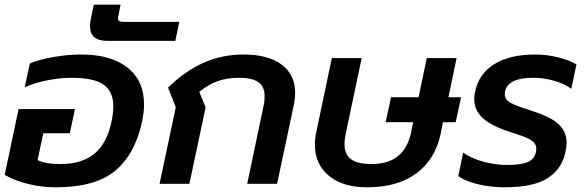

<svg xmlns="http://www.w3.org/2000/svg" viewBox="-22 -782 2488 817"><path d="M-2 -38 57 -318H297L275 -215H162L138 -101Q169 -84 236 -84Q328 -84 381.5 -129.5Q435 -175 453 -267Q460 -299 460 -330Q460 -393 418.5 -422Q377 -451 282 -451Q233 -451 178 -440Q123 -429 83 -410L105 -512Q146 -529 206 -539.5Q266 -550 325 -550Q450 -550 520.5 -494.5Q591 -439 591 -337Q591 -307 583 -267Q554 -128 469.5 -56.5Q385 15 215 15Q154 15 96.5 0.5Q39 -14 -2 -38Z M361 -670Q361 -688 365 -704L377 -762H491L482 -716L480 -704Q480 -696 485.5 -692.5Q491 -689 504 -689H741L724 -608H435Q361 -608 361 -670Z M726 -326 693 -409Q763 -478 842 -514Q921 -550 1015 -550Q1119 -550 1176.5 -507Q1234 -464 1234 -387Q1234 -367 1229 -339L1157 0H1030L1099 -329Q1104 -349 1104 -373Q1104 -413 1078 -432Q1052 -451 994 -451Q945 -451 905 -437Q865 -423 826 -391L853 -325L784 0H657Z M1318 -166Q1318 -195 1323 -216L1390 -535H1517L1450 -217Q1444 -190 1444 -169Q1444 -126 1471 -105Q1498 -84 1560 -84Q1698 -84 1727 -217L1736 -262H1619L1642 -368H1759L1794 -535H1921L1886 -368H1940L1917 -262H1863L1853 -212Q1830 -104 1750 -44.5Q1670 15 1539 15Q1436 15 1377 -34.5Q1318 -84 1318 -166Z M1928 -33 1949 -132Q1988 -106 2038.5 -93Q2089 -80 2134 -80Q2194 -80 2223 -92Q2252 -104 2259 -137Q2260 -142 2260 -150Q2260 -167 2247 -178.5Q2234 -190 2212.5 -198.5Q2191 -207 2135 -225Q2067 -248 2031.5 -280.5Q1996 -313 1996 -361Q1996 -378 2000 -393Q2016 -469 2082 -509.5Q2148 -550 2255 -550Q2306 -550 2354.5 -537.5Q2403 -525 2431 -508L2409 -404Q2381 -425 2337 -438Q2293 -451 2246 -451Q2140 -451 2127 -393Q2126 -389 2126 -382Q2126 -359 2148 -346Q2170 -333 2224 -316Q2233 -313 2241 -310.5Q2249 -308 2256 -305Q2328 -281 2358.5 -250Q2389 -219 2389 -175Q2389 -158 2384 -135Q2370 -65 2310 -25Q2250 15 2124 15Q2069 15 2014 2.5Q1959 -10 1928 -33Z"/></svg>

Font: Prompt Medium
Style: Italic
Weight: 500
Italic angle: -12°
Designer: Katatrad Team
Foundry: CadsonDemak
Version: Version 1.001